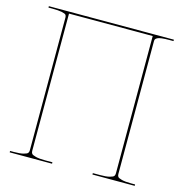

<svg xmlns="http://www.w3.org/2000/svg" viewBox="-111 -862 922 964"><g transform="rotate(15 350.0 -380.0)"><path d="M674.8 -759.8V-752.4H654.8Q629.9 -752.4 614.3 -750.5Q598.6 -748.5 591.6 -744.6Q584.5 -740.7 582.3 -736.8Q580.1 -732.9 580.1 -726.6V-36.1Q580.1 -27.3 584 -22Q587.9 -16.6 605.2 -12Q622.6 -7.3 654.8 -7.3H674.8V0H455.1V-7.3H492.7Q524.9 -7.3 542.2 -12Q559.6 -16.6 563.5 -22Q567.4 -27.3 567.4 -36.1V-750H132.3V-36.1Q132.3 -27.3 136.5 -22Q140.6 -16.6 158 -12Q175.3 -7.3 207.5 -7.3H245.1V0H24.9V-7.3H44.9Q77.1 -7.3 94.5 -12Q111.8 -16.6 116 -22Q120.1 -27.3 120.1 -36.1V-726.6Q120.1 -735.4 116 -740.2Q111.8 -745.1 94.5 -748.8Q77.1 -752.4 44.9 -752.4H24.9V-759.8H132.3H567.4Z"/></g></svg>

Font: ZnikomitNo24
Style: Thin
Weight: 300
Designer: gluk
Foundry: gluk
Version: Version 0.55